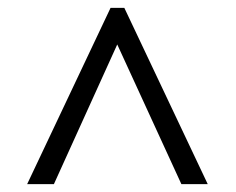

<svg xmlns="http://www.w3.org/2000/svg" viewBox="-20 -734 599 488"><path d="M49 -266 261 -714H296L508 -266H441L278 -621L117 -266Z"/></svg>

Font: Noto Serif Gujarati Medium
Style: Regular
Weight: 500
Version: Version 2.102